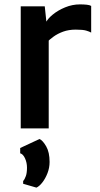

<svg xmlns="http://www.w3.org/2000/svg" viewBox="-20 -585 455 875"><path d="M195 -393.5 188 -480Q196 -498.5 220 -518.2Q244 -538 276.8 -551.5Q309.5 -565 344.5 -565Q362 -565 375.5 -563.5Q389 -562 395.5 -558V-436.5Q388 -441 373 -445.5Q358 -450 325.5 -450Q293 -450 267.8 -440.8Q242.5 -431.5 224.2 -418.2Q206 -405 195 -393.5ZM74.5 0V-556H184L192 -480L202 -443V0ZM146 270 85.5 252.5V240Q93 231.5 98 217Q103 202.5 103 179Q103 156.5 94.2 137Q85.5 117.5 72 113.5V89.5L160 48.5Q175 55 190.5 82Q206 109 206 153Q206 179.5 196.5 204Q187 228.5 173.2 246.2Q159.5 264 146 270Z"/></svg>

Font: Merriweather Sans Medium
Style: Regular
Weight: 500
Designer: Eben Sorkin
Foundry: Eben Sorkin
Version: Version 2.001